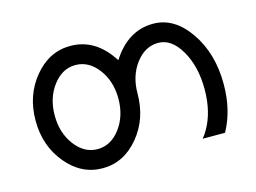

<svg xmlns="http://www.w3.org/2000/svg" viewBox="-71 -580 949 711"><g transform="rotate(-15 403.0 -224.5)"><path d="M244.1 -63.5Q294.9 -63.5 330.6 -110.6Q366.2 -157.7 366.2 -224.6Q366.2 -291.5 330.6 -338.6Q294.9 -385.7 244.1 -385.7Q193.4 -385.7 157.7 -338.6Q122.1 -291.5 122.1 -224.6Q122.1 -157.7 157.7 -110.6Q193.4 -63.5 244.1 -63.5ZM244.1 9.8Q163.1 9.8 106 -58.8Q48.8 -127.4 48.8 -224.6Q48.8 -321.8 106 -390.4Q163.1 -459 244.1 -459Q341.3 -459 402.8 -361.8Q464.4 -459 561.5 -459Q642.6 -459 699.7 -376Q756.8 -293 756.8 -175.8Q756.8 -75.2 714.8 0H628.9Q639.2 -11.7 647.9 -27.3Q683.6 -88.4 683.6 -175.8Q683.6 -263.2 647.9 -324.5Q612.3 -385.7 561.5 -385.7Q510.7 -385.7 475.1 -338.6Q439.5 -291.5 439.5 -224.6Q439.5 -127.4 382.3 -58.8Q325.2 9.8 244.1 9.8Z"/></g></svg>

Font: Catrinity
Style: Regular
Weight: 400
Designer: Alexander Lange
Foundry: High-Logic / Made with FontCreator
Version: Version 2.090;May 20, 2024;FontCreator 15.0.0.2974 64-bit